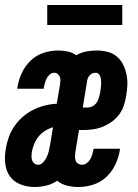

<svg xmlns="http://www.w3.org/2000/svg" viewBox="-33 -740 553 768"><path d="M105 8Q76 8 49 -2.5Q22 -13 6.5 -35Q-9 -57 -12 -86Q-15 -115 -10 -144Q-6 -168 2 -191Q10 -214 24.5 -235Q39 -256 58.5 -273Q78 -290 100.5 -301Q123 -312 146.5 -318Q170 -324 194 -325L207 -401Q208 -409 208.5 -417Q209 -425 206.5 -432Q204 -439 198 -444Q192 -449 184 -449Q174 -449 166 -442Q158 -435 153.5 -426Q149 -417 146.5 -407.5Q144 -398 142 -388Q142 -388 142 -387Q142 -386 142 -385H36Q36 -387 36.5 -389Q37 -391 37 -393Q42 -422 55 -449.5Q68 -477 90 -498Q112 -519 141 -528.5Q170 -538 199 -538Q219 -538 238 -534Q257 -530 272 -519Q291 -530 311.5 -534Q332 -538 353 -538Q375 -538 396 -533Q417 -528 433 -515Q449 -502 458.5 -483.5Q468 -465 472.5 -444.5Q477 -424 476.5 -402Q476 -380 472 -359Q469 -339 463 -320Q457 -301 445 -284Q433 -267 416 -254.5Q399 -242 380 -234Q361 -226 341.5 -223Q322 -220 303 -220H283L268 -129Q267 -121 267 -112.5Q267 -104 270 -96.5Q273 -89 280 -85Q287 -81 295 -81Q305 -81 314 -87.5Q323 -94 328 -103Q333 -112 336 -122Q339 -132 341 -142Q341 -142 341 -143Q341 -144 342 -145H447Q447 -143 446.5 -141Q446 -139 446 -137Q441 -108 427.5 -80Q414 -52 391 -31Q368 -10 338.5 -1Q309 8 280 8Q257 8 235 2.5Q213 -3 196 -17Q175 -3 151.5 2.5Q128 8 105 8ZM317 -310Q328 -310 338 -315.5Q348 -321 354 -330.5Q360 -340 363 -350.5Q366 -361 368 -372Q369 -379 370 -386.5Q371 -394 371.5 -401.5Q372 -409 371.5 -416.5Q371 -424 369 -431Q367 -438 362.5 -443.5Q358 -449 350 -449Q344 -449 338 -447Q332 -445 327.5 -440.5Q323 -436 320 -430.5Q317 -425 316 -419L298 -310ZM119 -81Q131 -81 140 -91Q149 -101 154 -112Q159 -123 162 -134.5Q165 -146 167 -158L179 -231Q162 -226 147 -216.5Q132 -207 121 -193.5Q110 -180 103.5 -163.5Q97 -147 94 -131Q93 -123 93 -114.5Q93 -106 95.5 -98.5Q98 -91 104.5 -86Q111 -81 119 -81ZM156 -640V-720H456V-640Z"/></svg>

Font: Iosevka Slab Extrabold
Style: Italic
Weight: 800
Italic angle: -9°
Monospace: yes
Designer: Belleve Invis
Foundry: Belleve Invis
Version: Version 11.1.0; ttfautohint (v1.8.3)